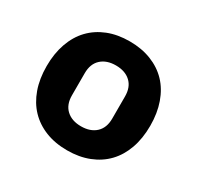

<svg xmlns="http://www.w3.org/2000/svg" viewBox="-120 -657 831 809"><g transform="rotate(30 295.0 -253.0)"><path d="M295 -105Q340 -105 366.5 -129.5Q393 -154 393 -199V-307Q393 -352 366.5 -376.5Q340 -401 295 -401Q250 -401 223.5 -376.5Q197 -352 197 -307V-199Q197 -154 223.5 -129.5Q250 -105 295 -105ZM295 12Q236 12 189.5 -6.5Q143 -25 110.5 -59Q78 -93 60.5 -142Q43 -191 43 -253Q43 -314 60.5 -363.5Q78 -413 110.5 -447Q143 -481 189.5 -499.5Q236 -518 295 -518Q353 -518 400 -499.5Q447 -481 479.5 -447Q512 -413 529.5 -363.5Q547 -314 547 -253Q547 -191 529.5 -142Q512 -93 479.5 -59Q447 -25 400 -6.5Q353 12 295 12Z"/></g></svg>

Font: IBM Plex Thai
Style: Bold
Weight: 700
Designer: Mike Abbink, Paul van der Laan, Pieter van Rosmalen, Ben Mitchell, Mark Frömberg
Foundry: Bold Monday
Version: Version 1.0